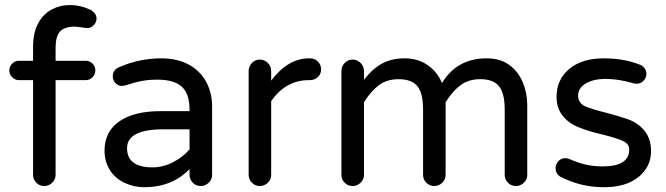

<svg xmlns="http://www.w3.org/2000/svg" viewBox="-20 -744 2686 774"><path d="M113.3 -39.1V-420.9H56.6Q41 -420.9 29.3 -432.6Q17.6 -444.3 17.6 -460Q17.6 -476.6 29.3 -487.8Q41 -499 56.6 -499H113.3V-554.7Q113.3 -614.3 134.8 -651.4Q154.3 -687.5 188 -705.6Q221.7 -723.6 260.7 -723.6Q304.7 -723.6 345.7 -704.1Q369.1 -690.4 369.1 -668.9Q369.1 -654.3 357.9 -642.6Q346.7 -630.9 332 -630.9Q321.3 -630.9 309.6 -633.8L283.2 -636.7Q240.2 -636.7 222.2 -617.2Q204.1 -597.7 204.1 -551.8V-499H325.2Q341.8 -499 353 -487.8Q364.3 -476.6 364.3 -460Q364.3 -444.3 353 -432.6Q341.8 -420.9 325.2 -420.9H204.1V-39.1Q204.1 -20.5 190.4 -7.3Q176.8 5.9 158.2 5.9Q139.6 5.9 126.5 -7.3Q113.3 -20.5 113.3 -39.1Z M482.4 -6.8Q444.3 -24.4 422.9 -58.6Q401.4 -92.8 401.4 -136.7Q401.4 -212.9 460.4 -254.4Q519.5 -295.9 627 -295.9H744.1V-302.7Q744.1 -365.2 713.4 -394Q682.6 -422.9 614.3 -422.9Q579.1 -422.9 550.8 -417.5Q522.5 -412.1 484.4 -399.4L471.7 -397.5Q457 -397.5 445.8 -408.7Q434.6 -419.9 434.6 -435.5Q434.6 -462.9 460.9 -473.6Q543 -508.8 629.9 -508.8Q697.3 -508.8 745.1 -481.4Q790 -455.1 812.5 -411.6Q835 -368.2 835 -315.4V-39.1Q835 -20.5 821.3 -7.3Q807.6 5.9 789.1 5.9Q770.5 5.9 757.3 -7.3Q744.1 -20.5 744.1 -39.1V-62.5Q673.8 10.7 561.5 10.7Q519.5 10.7 482.4 -6.8ZM594.7 -69.3Q636.7 -69.3 676.3 -89.4Q715.8 -109.4 744.1 -141.6V-222.7H638.7Q492.2 -222.7 492.2 -146.5Q492.2 -69.3 594.7 -69.3Z M982.4 -39.1V-458Q982.4 -476.6 995.6 -490.2Q1008.8 -503.9 1027.3 -503.9Q1045.9 -503.9 1059.6 -490.2Q1073.2 -476.6 1073.2 -458V-418.9Q1140.6 -508.8 1225.6 -508.8H1230.5Q1249 -508.8 1261.7 -495.6Q1274.4 -482.4 1274.4 -463.9Q1274.4 -445.3 1261.2 -433.1Q1248 -420.9 1228.5 -420.9H1223.6Q1177.7 -420.9 1139.2 -398.9Q1100.6 -377 1073.2 -335.9V-39.1Q1073.2 -20.5 1059.6 -7.3Q1045.9 5.9 1027.3 5.9Q1008.8 5.9 995.6 -7.3Q982.4 -20.5 982.4 -39.1Z M1356.4 -39.1V-458Q1356.4 -476.6 1369.6 -490.2Q1382.8 -503.9 1401.4 -503.9Q1419.9 -503.9 1433.6 -490.2Q1447.3 -476.6 1447.3 -458V-421.9Q1477.5 -462.9 1516.6 -485.8Q1555.7 -508.8 1612.3 -508.8Q1665 -508.8 1704.6 -481Q1744.1 -453.1 1761.7 -409.2Q1822.3 -508.8 1941.4 -508.8Q1998 -508.8 2034.2 -481.4Q2069.3 -455.1 2087.4 -412.1Q2105.5 -369.1 2105.5 -320.3V-39.1Q2105.5 -20.5 2091.8 -7.3Q2078.1 5.9 2059.6 5.9Q2041 5.9 2027.8 -7.3Q2014.6 -20.5 2014.6 -39.1V-302.7Q2014.6 -368.2 1991.7 -396.5Q1968.8 -424.8 1916 -424.8Q1869.1 -424.8 1836.9 -400.9Q1804.7 -377 1776.4 -332V-39.1Q1776.4 -20.5 1762.7 -7.3Q1749 5.9 1730.5 5.9Q1711.9 5.9 1698.7 -7.3Q1685.5 -20.5 1685.5 -39.1V-302.7Q1685.5 -368.2 1662.6 -396.5Q1639.6 -424.8 1586.9 -424.8Q1540 -424.8 1507.8 -400.9Q1475.6 -377 1447.3 -332V-39.1Q1447.3 -20.5 1433.6 -7.3Q1419.9 5.9 1401.4 5.9Q1382.8 5.9 1369.6 -7.3Q1356.4 -20.5 1356.4 -39.1Z M2236.3 -33.2Q2219.7 -44.9 2219.7 -66.4Q2219.7 -82 2231 -94.2Q2242.2 -106.4 2258.8 -106.4Q2268.6 -106.4 2276.4 -102.5Q2309.6 -87.9 2340.8 -80.6Q2372.1 -73.2 2409.2 -73.2Q2516.6 -73.2 2516.6 -141.6Q2516.6 -163.1 2493.2 -174.8Q2468.8 -186.5 2411.1 -201.2Q2354.5 -213.9 2316.4 -229.5Q2274.4 -245.1 2249 -276.4Q2223.6 -307.6 2223.6 -353.5Q2223.6 -422.9 2274.4 -465.8Q2325.2 -508.8 2415 -508.8Q2493.2 -508.8 2556.6 -484.4Q2570.3 -480.5 2578.1 -469.7Q2585.9 -459 2585.9 -446.3Q2585.9 -430.7 2574.2 -418.5Q2562.5 -406.2 2545.9 -406.2L2533.2 -408.2Q2474.6 -425.8 2421.9 -425.8Q2371.1 -425.8 2340.8 -407.2Q2310.5 -388.7 2310.5 -358.4Q2310.5 -330.1 2336.9 -316.4Q2365.2 -303.7 2421.9 -290Q2474.6 -276.4 2515.6 -261.7Q2555.7 -246.1 2580.1 -214.4Q2604.5 -182.6 2604.5 -134.8Q2604.5 -71.3 2553.7 -30.3Q2502.9 10.7 2415 10.7Q2318.4 10.7 2236.3 -33.2Z"/></svg>

Font: jf-openhuninn-2.0
Style: Regular
Weight: 400
Designer: [Kosugi Maru]
Designed by MOTOYA      

[Varela Round]
Joe Prince (Latin component); Avraham Cornfeld (Hebrew component)
Foundry: justfont CO.,LTD.
Version: 2.0